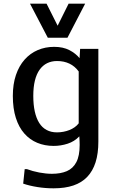

<svg xmlns="http://www.w3.org/2000/svg" viewBox="-20 -798 635 1059"><path d="M275.9 240.7Q229.5 240.7 185.8 233.6Q142.1 226.6 107.9 214.8L116.2 134.8H128.4Q159.7 146.5 196.8 153.6Q233.9 160.6 266.6 160.6Q314.5 160.6 348.6 146Q382.8 131.3 401.1 96.4Q419.4 61.5 419.4 1.5Q419.4 -8.8 418.9 -19.8Q418.5 -30.8 417.5 -45.9Q390.6 -17.6 353 -5.4Q315.4 6.8 275.9 6.8Q226.6 6.8 185.5 -10.3Q144.5 -27.3 114.3 -61.5Q84 -95.7 67.4 -147.7Q50.8 -199.7 50.8 -269Q50.8 -334 67.9 -384.3Q85 -434.6 115.7 -469.2Q146.5 -503.9 188 -521.7Q229.5 -539.6 278.8 -539.6Q328.1 -539.6 362.8 -521.5Q397.5 -503.4 418.9 -477.1L421.9 -528.3H522.5V-17.1Q522.5 48.8 507.1 97.2Q491.7 145.5 461.2 177.5Q430.7 209.5 384.5 225.1Q338.4 240.7 275.9 240.7ZM294.4 -67.9Q312.5 -67.9 330.1 -71.3Q347.7 -74.7 363 -80.8Q378.4 -86.9 391.6 -96.2Q404.8 -105.5 414.1 -117.7V-403.8Q403.3 -418.5 390.6 -429.2Q377.9 -439.9 363 -447Q348.1 -454.1 331.1 -457.8Q314 -461.4 294.4 -461.4Q264.2 -461.4 240 -449.5Q215.8 -437.5 198.7 -413.8Q181.6 -390.1 172.6 -354Q163.6 -317.9 163.6 -269Q163.6 -220.2 171.9 -182.9Q180.2 -145.5 196.3 -119.9Q212.4 -94.2 237.1 -81.1Q261.7 -67.9 294.4 -67.9ZM243.7 -589.8 145.5 -777.8H236.8L297.9 -656.2L358.4 -777.8H449.7L352.1 -589.8Z"/></svg>

Font: Comme Medium
Style: Regular
Weight: 500
Version: Version 1.000;gftools[0.9.27]